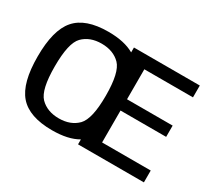

<svg xmlns="http://www.w3.org/2000/svg" viewBox="-130 -917 1282 1159"><g transform="rotate(30 510.5 -337.0)"><path d="M330 5C405 5 464.5 -8 509.5 -34.5V0H968.5V-82.5H629.5V-305H947.5V-383.5H629.5V-592.5H968.5V-675H509.5V-641C464.5 -667 405 -680.5 330 -680.5C223.5 -680.5 147.5 -654 101.5 -600.5C55.5 -547.5 33 -460 33 -337.5C33 -215 55.5 -127.5 101.5 -74.5C147.5 -21.5 224 5 330 5ZM330 -77.5C275.5 -77.5 232 -94 200 -126.5C168 -159.5 152.5 -229.5 152.5 -337.5C152.5 -446 168 -516.5 200 -549C232 -581.5 275.5 -598 330 -598C384.5 -598 428 -581.5 460 -549C492 -516.5 508 -446 508 -337.5C508 -229.5 492 -159.5 460 -126.5C428 -94 384.5 -77.5 330 -77.5Z"/></g></svg>

Font: Anybody Medium
Style: Regular
Weight: 500
Designer: Tyler Finck
Foundry: Etcetera Type Company
Version: Version 1.110